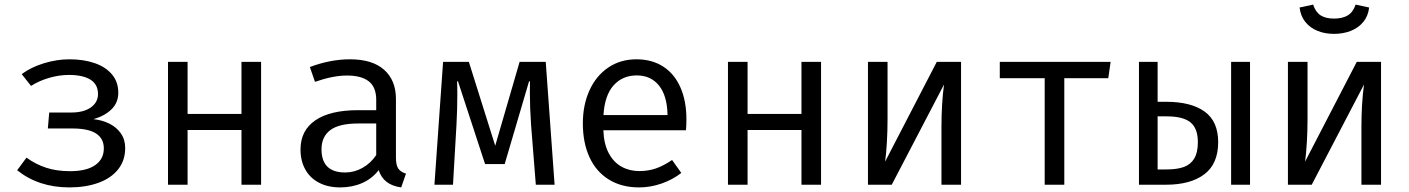

<svg xmlns="http://www.w3.org/2000/svg" viewBox="-20 -812 6194 844"><path d="M293.8 -317.4Q347.7 -317.4 379.2 -339.7Q410.8 -362.1 410.8 -398.5Q410.8 -441 377.7 -461.8Q344.6 -482.6 282.6 -482.6Q241 -482.6 196.9 -470Q152.8 -457.4 116.4 -434.4L75.4 -486.2Q115.9 -516.4 172.6 -533.8Q229.2 -551.3 285.6 -551.3Q346.7 -551.3 395.1 -534.9Q443.6 -518.5 471.8 -485.4Q500 -452.3 500 -404.6Q500 -361 470.5 -331.8Q441 -302.6 390.8 -288.2Q429.2 -284.1 460.8 -268.5Q492.3 -252.8 511.3 -225.6Q530.3 -198.5 530.3 -161.5Q530.3 -106.2 499 -67.2Q467.7 -28.2 412.1 -8.2Q356.4 11.8 285.1 11.8Q149.7 11.8 55.4 -63.6L96.4 -119Q136.9 -89.7 183.1 -74.6Q229.2 -59.5 287.7 -59.5Q360.5 -59.5 398.5 -86.2Q436.4 -112.8 436.4 -159.5Q436.4 -247.2 299 -247.2H190.3L196.4 -317.4Z M1127.7 0H1041.5V-240.5H804.6V0H718.5V-540H804.6V-311.3H1041.5V-540H1127.7Z M1720.5 -117.9Q1720.5 -86.2 1730.8 -71Q1741 -55.9 1764.6 -48.7L1743.6 11.8Q1665.6 1.5 1644.6 -64.1Q1615.9 -26.7 1572.1 -7.4Q1528.2 11.8 1475.4 11.8Q1422.1 11.8 1382.6 -8.7Q1343.1 -29.2 1322.1 -66.9Q1301 -104.6 1301 -154.9Q1301 -238.5 1366.2 -283.1Q1431.3 -327.7 1554.4 -327.7H1633.8V-372.8Q1633.8 -429.2 1601 -454.6Q1568.2 -480 1505.1 -480Q1444.1 -480 1364.6 -452.3L1342.1 -517.4Q1432.3 -551.3 1518.5 -551.3Q1617.4 -551.3 1669 -504.9Q1720.5 -458.5 1720.5 -376.9ZM1633.8 -130.3V-269.2H1555.9Q1470.3 -269.2 1431.8 -240Q1393.3 -210.8 1393.3 -155.9Q1393.3 -53.8 1497.4 -53.8Q1537.4 -53.8 1573.6 -74.1Q1609.7 -94.4 1633.8 -130.3Z M2379 -540 2417.9 0H2335.4L2314.4 -264.1Q2309.2 -339.5 2309.2 -407.2Q2309.2 -437.9 2309.7 -454.4H2305.6L2198.5 -90.8H2112.3L1993.3 -454.4H1989.2Q1990.3 -435.9 1990.3 -395.4Q1990.3 -334.9 1986.7 -265.6L1971.3 0H1889.7L1927.7 -540H2041L2156.9 -171.3L2264.1 -540Z M2632.3 -239.5Q2634.4 -179 2655.9 -138.7Q2677.4 -98.5 2712.3 -79.2Q2747.2 -60 2790.3 -60Q2830.3 -60 2863.8 -71.8Q2897.4 -83.6 2934.4 -108.7L2974.9 -51.8Q2936.9 -22.1 2887.9 -5.1Q2839 11.8 2789.2 11.8Q2711.8 11.8 2655.9 -23.1Q2600 -57.9 2571 -121.5Q2542.1 -185.1 2542.1 -269.2Q2542.1 -350.8 2571.3 -414.9Q2600.5 -479 2653.8 -515.1Q2707.2 -551.3 2777.9 -551.3Q2845.6 -551.3 2895.1 -519.5Q2944.6 -487.7 2971 -427.9Q2997.4 -368.2 2997.4 -286.7Q2997.4 -263.1 2995.4 -239.5ZM2632.8 -306.2H2914.4Q2912.8 -391.3 2876.9 -435.9Q2841 -480.5 2779 -480.5Q2716.4 -480.5 2677.2 -436.7Q2637.9 -392.8 2632.8 -306.2Z M3589.2 0H3503.1V-240.5H3266.2V0H3180V-540H3266.2V-311.3H3503.1V-540H3589.2Z M4204.6 -540V0H4118.5V-252.8Q4118.5 -356.4 4129.7 -440.5L3900 0H3795.4V-540H3881.5V-287.7Q3881.5 -236.4 3878.5 -185.1Q3875.4 -133.8 3870.8 -101.5L4097.9 -540Z M4374.9 -540H4862.1L4851.8 -468.2H4658.5V0H4572.3V-468.2H4374.9Z M5068.7 -540V-364.6H5105.1Q5215.9 -364.6 5275.4 -321.5Q5334.9 -278.5 5334.9 -187.2Q5334.9 -91.8 5274.1 -45.9Q5213.3 0 5105.6 0H4986.7V-540ZM5391.8 -540H5474.9V0H5391.8ZM5068.7 -300.5V-67.2H5108.2Q5153.8 -67.2 5183.8 -77.9Q5213.8 -88.7 5229.7 -115.1Q5245.6 -141.5 5245.6 -187.2Q5245.6 -247.7 5213.1 -274.1Q5180.5 -300.5 5109.2 -300.5Z M6050.8 -540V0H5964.6V-252.8Q5964.6 -356.4 5975.9 -440.5L5746.2 0H5641.5V-540H5727.7V-287.7Q5727.7 -236.4 5724.6 -185.1Q5721.5 -133.8 5716.9 -101.5L5944.1 -540ZM5692.8 -779 5752.3 -791.8Q5763.1 -759 5785.1 -744.6Q5807.2 -730.3 5844.1 -730.3Q5881.5 -730.3 5904.9 -744.6Q5928.2 -759 5939 -791.8L5998.5 -779Q5994.4 -742.1 5973.1 -715.9Q5951.8 -689.7 5918.2 -676.4Q5884.6 -663.1 5844.1 -663.1Q5804.1 -663.1 5771.3 -676.4Q5738.5 -689.7 5717.7 -715.9Q5696.9 -742.1 5692.8 -779Z"/></svg>

Font: Fira Code
Style: Regular
Weight: 400
Designer: Carrois Corporate, Edenspiekermann AG, Nikita Prokopov
Foundry: Carrois Corporate, Edenspiekermann AG, Nikita Prokopov
Version: Version 5.002